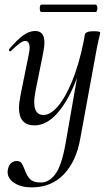

<svg xmlns="http://www.w3.org/2000/svg" viewBox="-20 -529 480 830"><path d="M69 -119 105 -297Q108 -312 108 -322Q108 -352 89 -352Q79 -352 64 -341Q49 -330 28 -309Q26 -307 24 -307Q21 -307 19 -310.5Q17 -314 20 -317Q54 -357 80 -376Q106 -395 132 -395Q172 -395 172 -346Q172 -326 166 -297L134 -138Q128 -108 128 -87Q128 -32 168 -32Q198 -32 230 -69Q262 -106 291.5 -177.5Q321 -249 341 -347L347 -380Q348 -386 357 -390Q366 -394 382 -394Q401 -394 407 -392.5Q413 -391 413 -388Q413 -383 407 -360Q398 -320 397 -312L327 70Q310 168 256 224.5Q202 281 117 281Q71 281 42 262Q13 243 13 215Q13 208 14 205Q17 186 27.5 176.5Q38 167 52 167Q66 167 72.5 175.5Q79 184 86 203Q96 231 110 245.5Q124 260 157 260Q192 260 219 224Q246 188 263 94L313 -193Q277 -96 229.5 -41.5Q182 13 129 13Q62 13 62 -63Q62 -82 69 -119ZM152 -493Q152 -509 159 -509H393Q397 -509 399 -504Q401 -499 401 -493Q401 -487 399 -482Q397 -477 393 -477H159Q152 -477 152 -493Z"/></svg>

Font: CormorantInfant-MediumItalic
Style: Italic
Weight: 500
Italic angle: -10°
Designer: Christian Thalmann (Catharsis Fonts)
Foundry: Catharsis Fonts
Version: Version 3.303